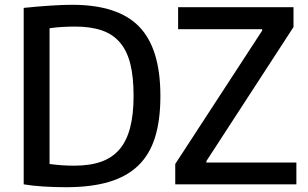

<svg xmlns="http://www.w3.org/2000/svg" viewBox="-20 -770 1288 802"><path d="M712 -85 1075 -642V-648H724V-740H1206V-657L842 -97V-91H1218V0H712ZM256 12Q206 12 160 9Q114 6 79 0V-737Q136 -743 189.5 -746.5Q243 -750 281 -750Q473 -750 561.5 -658.5Q650 -567 650 -369Q650 -268 627.5 -196Q605 -124 557 -78Q509 -32 434.5 -10Q360 12 256 12ZM291 -78Q356 -78 402.5 -94.5Q449 -111 479 -146Q509 -181 523.5 -236.5Q538 -292 538 -370Q538 -448 524.5 -502.5Q511 -557 481.5 -592Q452 -627 405.5 -643Q359 -659 294 -659Q270 -659 241.5 -657.5Q213 -656 187 -652V-85Q217 -81 241 -79.5Q265 -78 291 -78Z"/></svg>

Font: Encode Sans Narrow
Style: Medium
Weight: 500
Designer: Pablo Impallari, Andres Torresi
Foundry: Pablo Impallari, Andres Torresi
Version: Version 1.000; ttfautohint (v1.00) -l 8 -r 50 -G 200 -x 14 -